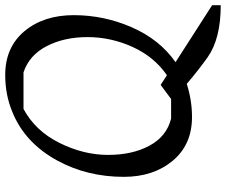

<svg xmlns="http://www.w3.org/2000/svg" viewBox="-85 -650 865 735"><g transform="rotate(-90 347.5 -282.5)"><path d="M38 -241Q38 -381 100 -495Q168 -620 287 -668Q352 -695 428 -695Q534 -695 595.5 -621.5Q657 -548 657 -432.5Q657 -317 610.5 -210.5Q564 -104 477 -43L695 97V130Q567 130 496 80Q448 46 394 0Q331 20 267 20Q161 20 99.5 -54Q38 -128 38 -241ZM261 -60H336L390 -100L427 -76Q498 -125 535.5 -208Q573 -291 573 -380Q573 -469 538.5 -536Q504 -603 438 -625H298Q214 -580 168 -487.5Q122 -395 122 -301.5Q122 -208 157.5 -142.5Q193 -77 261 -60Z"/></g></svg>

Font: Kotta One
Style: Regular
Weight: 400
Designer: Ania Kruk
Foundry: Ania Kruk
Version: Version 1.001